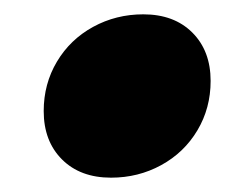

<svg xmlns="http://www.w3.org/2000/svg" viewBox="-20 -428 314 268"><path d="M274 -315Q274 -277 255.5 -246Q237 -215 205 -197.5Q173 -180 135 -180Q92 -180 66.5 -205.5Q41 -231 41 -273Q41 -311 59.5 -342Q78 -373 110 -390.5Q142 -408 180 -408Q223 -408 248.5 -382.5Q274 -357 274 -315Z"/></svg>

Font: Gontserrat Black
Style: Italic
Weight: 900
Italic angle: -11.3°
Designer: Julieta Ulanovsky
Foundry: Julieta Ulanovsky
Version: Version 6.001